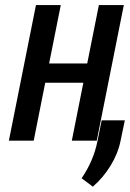

<svg xmlns="http://www.w3.org/2000/svg" viewBox="-20 -548 506 748"><path d="M356.9 0H259.8L304.7 -225.6H156.2L111.3 0H14.6L120.1 -528.3H216.8L171.4 -300.8H319.8L365.2 -528.3H462.4ZM449.7 0.5Q439.5 50.8 410.6 97.7Q381.8 144.5 341.8 179.2L297.9 146.5Q343.8 79.6 359.4 3.4L376 -79.1H466.3Z"/></svg>

Font: RobotoCondensed-Italic
Style: Italic
Weight: 400
Designer: Google
Version: Version 1.200311; 2013